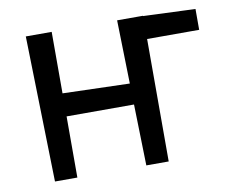

<svg xmlns="http://www.w3.org/2000/svg" viewBox="-65 -626 849 708"><g transform="rotate(-10 359.5 -272.5)"><path d="M512.1 -545.5H415.1L420.8 -307.9L170.1 -315.3V-545.5H73.2L86.3 0H170.1V-229H422.6L428.3 0H512.1V-458.5H707V-536.6L512.1 -544.4Z"/></g></svg>

Font: Inter 465
Style: Regular
Weight: 400
Designer: Rasmus Andersson
Foundry: rsms
Version: Version 3.019;Glyphs 3.1.2 (3151)